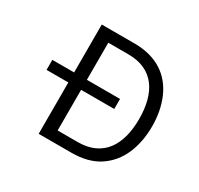

<svg xmlns="http://www.w3.org/2000/svg" viewBox="-144 -853 1066 1029"><g transform="rotate(30 389.0 -338.0)"><path d="M73.2 -379.9V-317.9H208V0H411.6C480.5 0 537.1 -15.1 582 -44.9C626.5 -74.7 660.2 -115.2 682.1 -166.5C704.1 -217.8 714.8 -274.9 714.8 -337.9C714.8 -401.4 704.1 -458.5 682.1 -509.8C638.2 -611.8 548.8 -676.3 411.6 -676.3H208V-379.9ZM634.8 -337.9C634.8 -175.8 566.9 -66.4 411.6 -66.4H287.1V-317.9H492.2V-379.9H287.1V-609.4H411.6C566.9 -609.4 634.8 -500.5 634.8 -337.9Z"/></g></svg>

Font: Estedad Regular
Style: Regular
Weight: 400
Designer: Amin Abedi
Version: Version 7.3